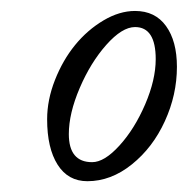

<svg xmlns="http://www.w3.org/2000/svg" viewBox="-20 -610 346 354"><path d="M141.1 -275.9Q105.5 -275.9 86.2 -306.4Q66.9 -336.9 66.9 -390.1Q66.9 -425.8 81.3 -462.4Q95.7 -499 118.4 -526.9Q141.1 -554.7 170.7 -572.3Q200.2 -589.8 229 -589.8Q266.1 -589.8 286.1 -562Q306.2 -534.2 306.2 -486.8Q306.2 -435.1 283.9 -386.5Q261.7 -337.9 223.1 -306.9Q184.6 -275.9 141.1 -275.9ZM149.9 -311Q172.4 -311 200.2 -341.6Q228 -372.1 247.6 -417.5Q267.1 -462.9 267.1 -501Q267.1 -560.1 229 -560.1Q205.1 -560.1 176 -527.3Q147 -494.6 127 -447.8Q106.9 -400.9 106.9 -362.8Q106.9 -311 149.9 -311Z"/></svg>

Font: Junicode SmCond Light
Style: Italic
Weight: 300
Width: 4
Italic angle: -11°
Designer: Peter S. Baker
Version: Version 2.206